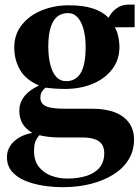

<svg xmlns="http://www.w3.org/2000/svg" viewBox="-20 -550 596 815"><path d="M248 244.5Q205.5 244.5 163.2 238Q121 231.5 86.2 217Q51.5 202.5 30.5 178Q9.5 153.5 9.5 117Q9.5 90.5 23.2 69.5Q37 48.5 61.2 34Q85.5 19.5 117 14Q89.5 -2 75.8 -25Q62 -48 62 -80Q62 -105 72.8 -125Q83.5 -145 102.5 -160.5Q121.5 -176 146 -187Q90 -210.5 65.2 -253.2Q40.5 -296 40.5 -348.5Q40.5 -404 72.5 -444.2Q104.5 -484.5 157.2 -506Q210 -527.5 272.5 -527.5Q332.5 -527.5 373.8 -514.2Q415 -501 441 -474.5Q452 -498 474 -514.2Q496 -530.5 526.5 -530.5H551.5V-434.5L466.5 -434Q472.5 -427.5 477 -413.5Q481.5 -399.5 484.2 -382.8Q487 -366 487 -351.5Q487 -296 456 -255.8Q425 -215.5 372.8 -194Q320.5 -172.5 256 -172.5Q235.5 -172.5 212.5 -174Q189.5 -175.5 173.5 -178Q164 -170.5 157.8 -160.8Q151.5 -151 151.5 -135.5Q151.5 -110 174.8 -99.2Q198 -88.5 256 -88.5H371Q429 -88.5 468.5 -72.8Q508 -57 528.5 -27.5Q549 2 549 42Q549 89.5 526 127Q503 164.5 461.8 190.5Q420.5 216.5 365.8 230.5Q311 244.5 248 244.5ZM263.5 208Q312.5 208 348.2 196.2Q384 184.5 403.2 160.5Q422.5 136.5 422.5 100Q422.5 78 413.2 63.5Q404 49 383.2 41.2Q362.5 33.5 328 33.5H234.5Q208 33.5 185.8 30.8Q163.5 28 147.5 24Q138 33.5 131.2 48.5Q124.5 63.5 124.5 91.5Q124.5 131.5 144.2 157.2Q164 183 195.8 195.2Q227.5 207.5 263.5 208ZM261 -205.5Q302 -205.5 322.8 -240.5Q343.5 -275.5 343.5 -350.5Q343.5 -392 335 -424.5Q326.5 -457 309.8 -475.8Q293 -494.5 268 -494.5Q241.5 -494.5 223 -479.5Q204.5 -464.5 194.8 -433Q185 -401.5 185 -353Q185 -310.5 193.2 -277Q201.5 -243.5 218.2 -224.5Q235 -205.5 261 -205.5Z"/></svg>

Font: Merriweather 120pt
Style: Bold
Weight: 700
Designer: Eben Sorkin
Foundry: Eben Sorkin
Version: Version 2.100